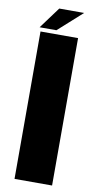

<svg xmlns="http://www.w3.org/2000/svg" viewBox="-101 -963 513 1007"><g transform="rotate(10 156.0 -460.0)"><path d="M53.5 0H253.5V-785H53.5ZM45 -806H134.5L262 -920.5H129.5Z"/></g></svg>

Font: Anybody Thin ExtraBold
Style: Regular
Weight: 800
Version: Version 1.113;gftools[0.9.25]